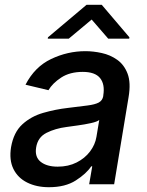

<svg xmlns="http://www.w3.org/2000/svg" viewBox="-20 -765 609 797"><path d="M183.2 12.1Q131.4 12.1 92.7 -7.3Q54 -26.6 35.7 -63.7Q17.4 -100.9 25.9 -154.1Q36.6 -215.9 72.8 -248.9Q109 -282 159.4 -296.5Q209.9 -311.1 262.4 -317.1Q312.1 -323.2 343 -327.1Q373.9 -331 389.7 -339.3Q405.5 -347.7 408.7 -366.5V-369Q416.2 -415.1 395.4 -440.9Q374.6 -466.6 323.5 -466.6Q270.2 -466.6 234.2 -443.2Q198.2 -419.7 181.1 -390.6L85.9 -413.4Q124.3 -487.9 192.5 -520.2Q260.7 -552.6 334.5 -552.6Q367.2 -552.6 402.3 -544.9Q437.5 -537.3 466.4 -516.9Q495.4 -496.4 509.6 -459.2Q523.8 -421.9 513.8 -362.2L453.8 0H350.1L362.9 -74.6H358.7Q338.4 -44 294.7 -16Q251.1 12.1 183.2 12.1ZM219.5 -73.2Q263.8 -73.2 298.1 -90.6Q332.4 -108 353.7 -136.2Q375 -164.4 380.3 -196.7L392 -267Q383.2 -259.6 357.2 -253.9Q331.3 -248.2 302.6 -244.3Q273.8 -240.4 256.4 -237.9Q209.5 -231.9 173.1 -213.6Q136.7 -195.3 130 -152.7Q123.6 -113.3 149 -93.2Q174.4 -73.2 219.5 -73.2ZM265.3 -604.4 360.5 -683.9 429.3 -604.4H516.3L517.2 -610.1L402.4 -745H339.2L179.1 -610.1L178.3 -604.4Z"/></svg>

Font: Inter UI Medium
Style: Italic
Weight: 500
Italic angle: 9.39999°
Designer: Rasmus Andersson
Foundry: rsms
Version: 3.2;8d6f07862